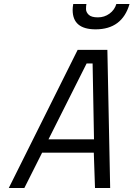

<svg xmlns="http://www.w3.org/2000/svg" viewBox="-20 -942 669 962"><path d="M459 -795Q344 -795 344 -892Q344 -906 347 -922H413Q411 -912 411 -896.5Q411 -881 424.5 -868Q438 -855 470.5 -855Q503 -855 528.5 -873.5Q554 -892 563 -922H629Q592 -795 459 -795ZM24 0 369 -692H518L532 0H456L450 -177H191L102 0ZM414 -624 223 -244H451L444 -624Z"/></svg>

Font: TitilliumWebItalic
Style: Italic
Weight: 400
Italic angle: -13°
Version: Version 1.001;PS 57.000;hotconv 1.0.70;makeotf.lib2.5.55311